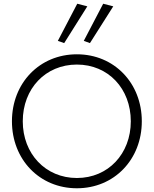

<svg xmlns="http://www.w3.org/2000/svg" viewBox="-20 -1000 824 1029"><path d="M324 -769 448 -966 394 -980 290 -781ZM462 -769 587 -966 533 -980 429 -781ZM44 -350C44 -145 192 9 392 9C592 9 740 -145 740 -350C740 -555 592 -709 392 -709C192 -709 44 -555 44 -350ZM102 -350C102 -525 224 -654 392 -654C560 -654 681 -525 681 -350C681 -176 560 -46 392 -46C224 -46 102 -176 102 -350Z"/></svg>

Font: Jost Light
Style: Regular
Weight: 300
Version: Version 3.710